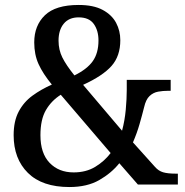

<svg xmlns="http://www.w3.org/2000/svg" viewBox="-20 -744 746 774"><path d="M260 10Q150 10 92.5 -47Q35 -104 35 -199Q35 -256 55.5 -294.5Q76 -333 111 -358.5Q146 -384 189 -403Q153 -447 135.5 -485.5Q118 -524 118 -573Q118 -641 161 -682.5Q204 -724 297 -724Q357 -724 394 -704Q431 -684 448 -652Q465 -620 465 -582Q465 -518 429.5 -478Q394 -438 315 -402L472 -217Q483 -258 487 -302Q491 -346 491 -382V-422H668V-378H658Q637 -378 617.5 -374.5Q598 -371 583 -357Q568 -343 561 -312Q553 -280 542.5 -243.5Q532 -207 516 -170L605 -71Q619 -55 637.5 -49.5Q656 -44 688 -44H697V0H536L461 -86Q429 -46 380 -18Q331 10 260 10ZM280 -440Q331 -465 354 -497.5Q377 -530 377 -581Q377 -621 358 -647.5Q339 -674 297 -674Q258 -674 237 -648.5Q216 -623 216 -580Q216 -543 231.5 -512Q247 -481 280 -440ZM277 -49Q327 -49 364 -71.5Q401 -94 426 -127L225 -362Q187 -338 165 -300Q143 -262 143 -199Q143 -126 180 -87.5Q217 -49 277 -49Z"/></svg>

Font: Noto Serif Khmer SemiCondensed Medium
Style: Regular
Weight: 500
Width: 4
Designer: Danh Hong and the Monotype Design Team
Foundry: Monotype Imaging Inc.
Version: Version 2.004; ttfautohint (v1.8.4.7-5d5b)